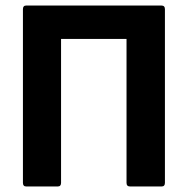

<svg xmlns="http://www.w3.org/2000/svg" viewBox="-20 -675 678 695"><path d="M75 0Q63 0 63 -13V-642Q63 -655 75 -655H564Q577 -655 577 -642V-13Q577 0 565 0H451Q438 0 438 -13V-534H201V-13Q201 0 189 0Z"/></svg>

Font: Sofia Sans Semi Condensed ExtraBold
Style: Regular
Weight: 800
Designer: Botio Nikoltchev, Ani Petrova
Foundry: lettersoup
Version: Version 4.100